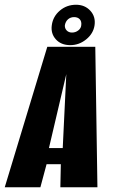

<svg xmlns="http://www.w3.org/2000/svg" viewBox="-54 -788 478 808"><path d="M-34 0 145 -591H347L356 0H200L202 -97H142L116 0ZM152 -165H210L225 -476ZM242 -598Q203 -598 181 -622.5Q159 -647 164 -682Q169 -719 198 -743.5Q227 -768 266 -768Q303 -768 326 -743Q349 -718 344 -682Q339 -647 309 -622.5Q279 -598 242 -598ZM249 -651Q264 -651 275.5 -660Q287 -669 288 -682Q290 -698 281.5 -707Q273 -716 258 -716Q243 -716 232.5 -707Q222 -698 219 -682Q218 -669 226.5 -660Q235 -651 249 -651Z"/></svg>

Font: Alumni Sans Thin ExtraBold
Style: Italic
Weight: 800
Italic angle: -8°
Version: Version 1.016